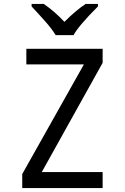

<svg xmlns="http://www.w3.org/2000/svg" viewBox="-20 -964 640 984"><path d="M94 -72 410 -634H115V-714H506V-642L194 -82H506V0H94ZM142 -931V-944H204Q261 -905 310 -852Q369 -911 419 -944H482V-931Q382 -831 357 -784H265Q248 -813 216.5 -849Q185 -885 142 -931Z"/></svg>

Font: Noto Sans Mono UI
Style: Regular
Weight: 400
Monospace: yes
Designer: Monotype Design team
Foundry: Monotype Imaging Inc.
Version: Version 1.000